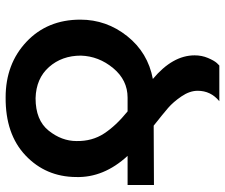

<svg xmlns="http://www.w3.org/2000/svg" viewBox="-80 -734 818 699"><g transform="rotate(90 329.5 -384.0)"><path d="M653 -535V-439H547Q627 -352 624 -251Q623 -141 545.5 -67.5Q468 6 334 5Q212 5 131.5 -71Q51 -147 51 -267Q51 -362 111 -437.5Q171 -513 267 -531Q181 -603 181 -683Q181 -709 190.5 -731.5Q200 -754 209 -764L218 -773H348Q310 -742 310 -694Q310 -665 330.5 -635Q351 -605 372.5 -586.5Q394 -568 437 -534ZM337 -104Q417 -104 455 -151.5Q493 -199 493 -253Q494 -310 465.5 -353.5Q437 -397 385 -439H335Q271 -439 227.5 -386.5Q184 -334 182 -269Q182 -200 223.5 -153Q265 -106 337 -104Z"/></g></svg>

Font: Montserrat arm Medium
Style: Regular
Weight: 500
Designer: Julieta Ulanovsky
Foundry: Julieta Ulanovsky
Version: Version 6.000;PS 006.000;hotconv 1.0.88;makeotf.lib2.5.64775